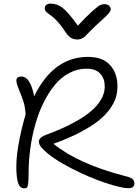

<svg xmlns="http://www.w3.org/2000/svg" viewBox="-20 -995 759 1056"><path d="M554.2 -972.2Q570.3 -972.2 579.6 -963.9Q588.9 -955.6 588.9 -943.8Q588.9 -933.6 575.4 -918.5Q562 -903.3 509.8 -856.9Q491.7 -840.3 473.6 -821.5Q455.6 -802.7 448.5 -795.4Q441.4 -788.1 430.7 -783Q419.9 -777.8 405.8 -777.8Q383.8 -777.8 368.2 -788.3Q352.5 -798.8 333 -829.1Q315.9 -855 298.1 -874.5Q280.3 -894 268.1 -903.6Q255.9 -913.1 245.8 -920.4Q235.8 -927.7 231 -933.8Q226.1 -939.9 226.1 -948.2Q226.1 -960.9 234.9 -968Q243.7 -975.1 258.8 -975.1Q293.9 -975.1 324.5 -951.7Q355 -928.2 408.2 -854Q458 -907.2 488.3 -934.1Q518.6 -960.9 530 -966.6Q541.5 -972.2 554.2 -972.2ZM113.8 41Q89.4 41 79.6 11.7Q69.8 -17.6 69.8 -78.1Q69.8 -187.5 121.1 -367.2Q117.7 -406.7 111.1 -429.4Q104.5 -452.1 80.1 -513.2Q66.9 -545.4 71 -559.8Q75.2 -574.2 97.2 -574.2Q121.1 -574.2 138.4 -549.3Q155.8 -524.4 168 -465.8Q273.9 -682.1 463.9 -682.1Q544.4 -682.1 585.2 -637.2Q626 -592.3 626 -520Q626 -488.3 617.4 -459.5Q608.9 -430.7 585.2 -397Q561.5 -363.3 523.2 -332.3Q484.9 -301.3 421.6 -267.8Q358.4 -234.4 273.9 -204.1Q410.6 -93.3 667 -26.9Q697.3 -20 708.3 -10.7Q719.2 -1.5 719.2 14.2Q719.2 40 686 40Q647.9 40 559.6 10.7Q471.2 -18.6 369.4 -70.8Q267.6 -123 214.8 -175.8Q165.5 -228 231.9 -252.9Q556.2 -372.1 556.2 -519Q556.2 -562.5 531.5 -589.8Q506.8 -617.2 455.1 -617.2Q405.8 -617.2 361.1 -593.5Q316.4 -569.8 282.2 -528.6Q248 -487.3 220.2 -431.6Q192.4 -376 174.3 -311.8Q156.2 -247.6 146.7 -178.2Q137.2 -108.9 137.2 -40Q137.2 -2.9 135 13.9Q132.8 30.8 128.4 35.9Q124 41 113.8 41Z"/></svg>

Font: Shantell Sans Irregular Bouncy
Style: Regular
Weight: 300
Designer: Stephen Nixon, Anya Danilova, Shantell Martin
Foundry: Arrow Type
Version: Version 1.006;[9816181b4]